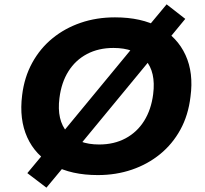

<svg xmlns="http://www.w3.org/2000/svg" viewBox="-20 -796 947 885"><path d="M431 11Q309 11 226 -34.5Q143 -80 105.5 -163Q68 -246 82 -357Q92 -440 128.5 -506.5Q165 -573 222 -619.5Q279 -666 352 -691Q425 -716 510 -716Q632 -716 714.5 -670.5Q797 -625 835 -542.5Q873 -460 858 -350Q848 -265 811.5 -198.5Q775 -132 718 -85.5Q661 -39 588 -14Q515 11 431 11ZM437 -130Q506 -130 559 -158.5Q612 -187 644.5 -239Q677 -291 686 -362Q699 -464 650.5 -519.5Q602 -575 503 -575Q434 -575 381 -547Q328 -519 295.5 -467.5Q263 -416 254 -344Q241 -242 290 -186Q339 -130 437 -130ZM194 69 106 2 205 -117 264 -180 604 -592 649 -657 748 -776 834 -709 736 -590 677 -526 338 -115 293 -50Z"/></svg>

Font: Nunito Sans 10pt SemiExpanded ExtraBold
Style: Italic
Weight: 800
Width: 6
Italic angle: -9°
Designer: Vernon Adams
Foundry: Vernon Adams
Version: Version 3.101;gftools[0.9.27]